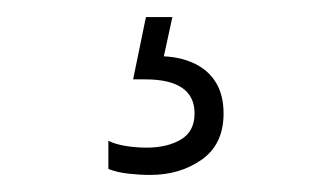

<svg xmlns="http://www.w3.org/2000/svg" viewBox="-20 -26 390 225"><path d="M151 -6H182L172 40Q193 41 209 49Q225 57 233.5 71.5Q242 86 242 107Q242 143 216.5 161Q191 179 156 179Q144 179 130.5 177.5Q117 176 107 172V139Q115 143 127 145Q139 147 152 147Q176 147 192 137.5Q208 128 208 107Q208 67 150 67H136Z"/></svg>

Font: Khand Variable Light
Style: Regular
Weight: 300
Designer: Satya Rajpurohit
Foundry: Indian Type Foundry
Version: Version 3.000